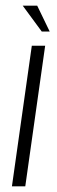

<svg xmlns="http://www.w3.org/2000/svg" viewBox="-20 -656 201 676"><path d="M22 0 92 -495H139L69 0ZM127 -545 60 -636H111L155 -545Z"/></svg>

Font: Alumni Sans Thin Light
Style: Italic
Weight: 300
Italic angle: -8°
Version: Version 1.016